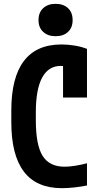

<svg xmlns="http://www.w3.org/2000/svg" viewBox="-20 -972 540 1002"><path d="M303 10Q170 10 104.5 -76.5Q39 -163 39 -335V-395Q39 -567 104.5 -653.5Q170 -740 301 -740Q335 -740 370.5 -734Q406 -728 434 -717V-463H309V-694L371 -598Q336 -628 297 -628Q233 -628 200 -567Q167 -506 167 -386V-344Q167 -215 202.5 -158.5Q238 -102 317 -102Q342 -102 373 -107Q404 -112 434 -120V-4Q405 2 369 6Q333 10 303 10ZM270 -783Q230 -783 205.5 -805.5Q181 -828 181 -867Q181 -907 205.5 -929.5Q230 -952 270 -952Q311 -952 335 -929.5Q359 -907 359 -867Q359 -828 335 -805.5Q311 -783 270 -783Z"/></svg>

Font: M PLUS 1 Code SemiBold
Style: Regular
Weight: 600
Designer: Coji Morishita
Foundry: UNDERFOREST DESIGN
Version: Version 1.005